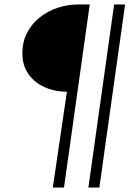

<svg xmlns="http://www.w3.org/2000/svg" viewBox="-20 -717 613 858"><path d="M216 121 279 -307Q226 -307 180.5 -327Q135 -347 107.5 -385.5Q80 -424 80 -478Q80 -530 101 -570.5Q122 -611 158 -639.5Q194 -668 238.5 -682.5Q283 -697 329 -697H381L266 121ZM375 121 490 -697H539L424 121Z"/></svg>

Font: Hanken Grotesk
Style: Italic
Weight: 400
Italic angle: -8°
Designer: Alfredo Marco Pradil
Foundry: Hanken Design Co.
Version: Version 3.013